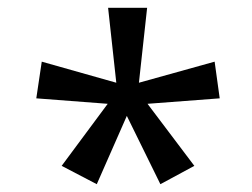

<svg xmlns="http://www.w3.org/2000/svg" viewBox="-20 -765 647 492"><path d="M138 -340 256 -499 73 -513 87 -607 278 -553 257 -745H357L336 -553L530 -607L543 -513L358 -499L478 -340L391 -293L305 -468L228 -293Z"/></svg>

Font: lmalayalam85
Style: Book
Weight: 400
Designer: Jelle Bosma - Monotype Design Team
Foundry: Monotype Imaging Inc.
Version: Version 2.003